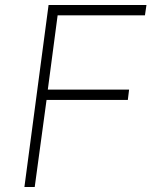

<svg xmlns="http://www.w3.org/2000/svg" viewBox="-20 -743 602 763"><path d="M173 -723 77 0H118L165 -346H488L493 -387H170L209 -682H556L562 -723Z"/></svg>

Font: United Sans Thin
Style: Italic
Weight: 100
Italic angle: -8°
Designer: Pablo Impallari, Rodrigo Fuenzalida (Modified by Dan O. Williams)
Version: Version 1.000;PS 001.000;hotconv 1.0.88;makeotf.lib2.5.64775